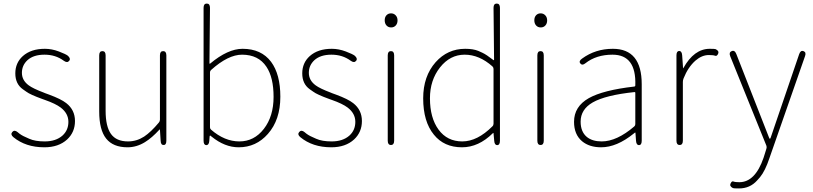

<svg xmlns="http://www.w3.org/2000/svg" viewBox="-20 -814 4563 1078"><path d="M229 13Q124 13 55 -44Q37 -59 49 -73Q61 -87 79 -72Q98 -55 122 -45Q133 -40 144 -35Q177 -20 231 -20Q294 -20 331 -53Q364 -83 364 -130Q364 -177 321 -210Q292 -232 232 -253Q229 -254 218 -258Q149 -283 128 -299Q118 -306 108 -313Q66 -343 66 -402Q66 -461 108 -499Q154 -540 232 -540Q271 -540 310.5 -525Q350 -510 361 -501Q379 -485 368 -472Q357 -459 338 -473Q292 -507 230 -507Q168 -507 134 -476Q103 -447 103 -405Q103 -363 141 -335Q165 -317 226 -294L233 -291Q244 -287 255 -283Q323 -258 352 -235Q401 -197 401 -134.5Q401 -72 357 -31Q309 13 229 13Z M696 13Q615 13 576 -36Q537 -85 537 -188V-503Q537 -527 555 -527Q573 -527 573 -503V-192Q573 -104 603 -62Q633 -20 699 -20Q747 -20 789 -47Q828 -73 872 -126Q878 -133 878 -142V-503Q878 -527 896 -527Q914 -527 914 -503V-24Q914 0 899 0Q883 1 882 -23L878 -85Q878 -90 875 -86Q833 -40 794 -16Q747 13 696 13Z M1320 13Q1242 13 1168 -47Q1161 -53 1159.5 -53Q1158 -53 1157 -48L1155 -22Q1153 1 1138 1Q1123 0 1123 -24V-770Q1123 -794 1141 -794Q1159 -794 1159 -770L1156 -459Q1156 -454 1160 -457Q1259 -540 1342 -540Q1447 -540 1502 -467Q1554 -397 1554 -271Q1554 -141 1484 -62Q1418 13 1320 13ZM1476 -439Q1431 -507 1339 -507Q1261 -507 1165 -421Q1159 -416 1159 -408V-99Q1159 -91 1165 -86Q1241 -20 1324 -20Q1407 -20 1461.5 -90.5Q1516 -161 1516 -270Q1516 -379 1476 -439Z M1840 13Q1735 13 1666 -44Q1648 -59 1660 -73Q1672 -87 1690 -72Q1709 -55 1733 -45Q1744 -40 1755 -35Q1788 -20 1842 -20Q1905 -20 1942 -53Q1975 -83 1975 -130Q1975 -177 1932 -210Q1903 -232 1843 -253Q1840 -254 1829 -258Q1760 -283 1739 -299Q1729 -306 1719 -313Q1677 -343 1677 -402Q1677 -461 1719 -499Q1765 -540 1843 -540Q1882 -540 1921.5 -525Q1961 -510 1972 -501Q1990 -485 1979 -472Q1968 -459 1949 -473Q1903 -507 1841 -507Q1779 -507 1745 -476Q1714 -447 1714 -405Q1714 -363 1752 -335Q1776 -317 1837 -294L1844 -291Q1855 -287 1866 -283Q1934 -258 1963 -235Q2012 -197 2012 -134.5Q2012 -72 1968 -31Q1920 13 1840 13Z M2175 0Q2157 0 2157 -24V-503Q2157 -527 2175 -527Q2193 -527 2193 -503V-24Q2193 0 2175 0ZM2176 -660Q2160 -660 2150 -671Q2140 -682 2140 -700Q2140 -718 2150 -728.5Q2160 -739 2175.5 -739Q2191 -739 2201.5 -728Q2212 -717 2212 -699.5Q2212 -682 2202 -671Q2192 -660 2176 -660Z M2574 13Q2473 13 2416 -58Q2356 -131 2356 -262Q2356 -386 2426 -465Q2493 -540 2592 -540Q2637 -540 2666 -528Q2677 -523 2688 -518Q2710 -508 2750 -477Q2754 -474 2754 -479L2751 -770Q2751 -794 2769 -794Q2787 -794 2787 -770V-24Q2787 0 2772 1Q2757 1 2755 -22L2751 -65Q2751 -70 2747 -66Q2667 13 2574 13ZM2745 -105Q2751 -111 2751 -120V-427Q2751 -435 2745 -441Q2671 -507 2589 -507Q2507 -507 2450.5 -435.5Q2394 -364 2394 -262Q2394 -152 2442.5 -86Q2491 -20 2575.5 -20Q2660 -20 2745 -105Z M3015 0Q2997 0 2997 -24V-503Q2997 -527 3015 -527Q3033 -527 3033 -503V-24Q3033 0 3015 0ZM3016 -660Q3000 -660 2990 -671Q2980 -682 2980 -700Q2980 -718 2990 -728.5Q3000 -739 3015.5 -739Q3031 -739 3041.5 -728Q3052 -717 3052 -699.5Q3052 -682 3042 -671Q3032 -660 3016 -660Z M3355 13Q3289 13 3248 -21Q3203 -59 3203 -130Q3203 -216 3286 -263Q3366 -308 3541 -328Q3547 -329 3547 -335Q3553 -507 3419 -507Q3328 -507 3267 -459Q3249 -444 3238 -458Q3228 -471 3248 -485Q3323 -540 3421 -540Q3583 -540 3583 -341V-24Q3583 0 3568 1Q3553 1 3551 -23L3548 -65Q3548 -70 3546.5 -70Q3545 -70 3538 -64Q3443 13 3355 13ZM3358 -20Q3443 -20 3541 -104Q3547 -109 3547 -117V-293Q3547 -298 3542 -297Q3380 -280 3308 -239Q3240 -200 3240 -131Q3240 -74 3275 -45Q3306 -20 3358 -20Z M3796 0Q3778 0 3778 -24V-503Q3778 -527 3793 -528Q3808 -528 3810 -504L3815 -433Q3815 -428 3817 -432Q3877 -540 3965 -540Q3994 -540 3998 -538Q4019 -528 4012 -512Q4005 -497 3995 -501Q3985 -505 3960 -505Q3921 -505 3885 -474Q3843 -437 3818 -374Q3814 -364 3814 -354V-24Q3814 0 3796 0Z M4129 244Q4098 244 4095 242Q4074 231 4082 216Q4089 201 4098 205Q4107 209 4131 209Q4220 209 4267 72Q4271 61 4274 50L4283 21Q4286 12 4283 4L4080 -498Q4071 -520 4088 -527Q4105 -534 4114 -511L4298 -41Q4300 -35 4302.5 -35Q4305 -35 4307 -41L4467 -510Q4475 -533 4491 -527Q4508 -521 4500 -499L4300 74Q4276 146 4247 181Q4239 190 4231 199Q4191 244 4129 244Z"/></svg>

Font: Resource Han Rounded JP ExtraLight
Style: Regular
Weight: 250
Designer: Cyano Hao (round all glyphs); Ryoko NISHIZUKA 西塚涼子 (kana, bopomofo & ideographs); Paul D. Hunt (Latin, Greek & Cyrillic)
Foundry: Cyano Hao
Version: 0.990